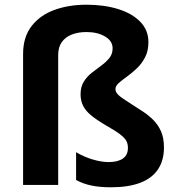

<svg xmlns="http://www.w3.org/2000/svg" viewBox="-20 -785 751 815"><path d="M610 -606Q610 -569 596 -542Q582 -515 561 -495Q540 -475 519 -460Q498 -445 484 -432.5Q470 -420 470 -407Q470 -395 480 -384.5Q490 -374 512.5 -359.5Q535 -345 572 -321Q605 -301 628 -278.5Q651 -256 663.5 -227.5Q676 -199 676 -159Q676 -104 650.5 -66Q625 -28 575 -9Q525 10 451 10Q403 10 367.5 2.5Q332 -5 303 -21V-139Q319 -129 342.5 -119Q366 -109 392.5 -103Q419 -97 441 -97Q480 -97 501.5 -112Q523 -127 523 -157Q523 -175 516 -187.5Q509 -200 489.5 -215Q470 -230 431 -252Q390 -276 366 -296Q342 -316 332 -337.5Q322 -359 322 -385Q322 -416 335.5 -438Q349 -460 369.5 -476Q390 -492 410.5 -507Q431 -522 444.5 -539Q458 -556 458 -580Q458 -611 426 -630Q394 -649 347 -649Q312 -649 285 -638.5Q258 -628 242.5 -606.5Q227 -585 227 -551V0H78V-556Q78 -627 113.5 -673.5Q149 -720 210 -742.5Q271 -765 347 -765Q422 -765 481.5 -746.5Q541 -728 575.5 -692.5Q610 -657 610 -606Z"/></svg>

Font: Noto Sans Myanmar
Style: Regular
Weight: 400
Designer: Monotype Design Team
Foundry: Monotype Imaging Inc.
Version: Version 2.107